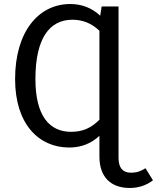

<svg xmlns="http://www.w3.org/2000/svg" viewBox="-20 -721 780 954"><path d="M703 115C678 130 661 137 630 137C589 137 569 112 569 63V-689H485L478 -643C436 -682 386 -701 329 -701C171 -701 55 -563 55 -328C55 -104 173 12 324 12C382 12 432 -7 474 -46V57C474 158 530 213 625 213C668 213 707 200 740 175ZM333 -66C226 -66 156 -145 156 -328C156 -529 225 -623 340 -623C391 -623 436 -605 474 -568V-126C434 -86 392 -66 333 -66Z"/></svg>

Font: Fira Sans
Style: Regular
Weight: 400
Designer: Carrois Corporate & Edenspiekermann AG
Foundry: Carrois Corporate GbR & Edenspiekermann AG
Version: Version 4.203